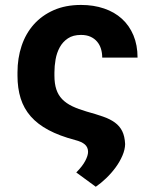

<svg xmlns="http://www.w3.org/2000/svg" viewBox="-20 -558 615 762"><path d="M301.5 -538.4Q351.6 -538.4 392.9 -524.3Q434.3 -510.3 463.8 -483.5Q493.3 -456.7 509.6 -417.8Q525.9 -378.9 525.9 -329.5H385.7Q385.7 -348 380.7 -364.3Q375.7 -380.7 365.2 -392.9Q354.8 -405.2 339 -412.3Q323.2 -419.4 301.5 -419.4Q269.9 -419.4 249.5 -405.7Q229 -392 217.2 -370.4Q205.3 -348.7 200.6 -322.3Q196 -295.8 196 -270.6V-257.8Q196 -226.2 203.5 -203.5Q210.9 -180.8 226.7 -164.4Q242.5 -148.1 266.5 -136.5Q290.5 -125 323.5 -115.4Q360.8 -105.1 388.8 -95.3Q416.9 -85.6 435.9 -71.7Q454.9 -57.9 465 -37.6Q475.1 -17.4 476.6 13.8Q476.2 35.9 465.7 60Q455.3 84.2 438.6 106.9Q421.9 129.6 401.1 149.5Q380.3 169.4 360.1 183.2L282.7 126.4Q306.8 102.3 318.2 80.8Q329.5 59.3 329.5 44.7Q329.5 26.6 316.9 15.4Q304.3 4.3 277.3 -2.5Q215.9 -18.8 172.6 -41.9Q129.3 -65 101.9 -96.2Q74.6 -127.5 62 -167.6Q49.4 -207.7 49.4 -257.8V-270.6Q49.4 -327.1 65.7 -375.9Q82 -424.7 114 -460.8Q146 -496.8 193 -517.6Q240.1 -538.4 301.5 -538.4Z"/></svg>

Font: Cannonade
Style: Bold
Weight: 700
Designer: Rasmus Andersson
Foundry: rsms
Version: Version 3.012;git-f93a4a705